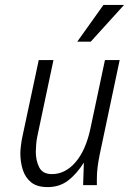

<svg xmlns="http://www.w3.org/2000/svg" viewBox="-20 -755 540 783"><path d="M63 -130Q63 -143 65.5 -162.5Q68 -182 71 -196L138 -510H198L132 -198Q129 -184 127.5 -166Q126 -148 126 -136Q126 -100 140 -72.5Q154 -45 192 -45Q246 -45 288 -93.5Q330 -142 349 -232L408 -510H468L386 -122Q381 -97 378 -73.5Q375 -50 375 -25V0H319L322 -92Q293 -46 258 -19Q223 8 174 8Q131 8 107 -11.5Q83 -31 73 -62.5Q63 -94 63 -130ZM295 -585 402 -735H486L350 -585Z"/></svg>

Font: Radio Canada Condensed Light
Style: Italic
Weight: 300
Width: 3
Italic angle: -12°
Designer: Charles Daoud, Etienne Aubert Bonn, Alexandre Saumier Demers, Jacques Le Bailly
Foundry: Radio-Canada
Version: Version 2.104; ttfautohint (v1.8.4.7-5d5b);gftools[0.9.28.de